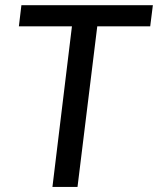

<svg xmlns="http://www.w3.org/2000/svg" viewBox="-20 -738 624 758"><path d="M583.5 -717.5 573 -634H364L286 0H187L264 -634H54.5L64.5 -717.5Z"/></svg>

Font: Lato Medium
Style: Italic
Weight: 500
Italic angle: -7°
Designer: Lukasz Dziedzic
Foundry: tyPoland Lukasz Dziedzic
Version: Version 2.006; 2014-01-15